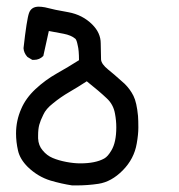

<svg xmlns="http://www.w3.org/2000/svg" viewBox="-20 -440 540 578"><path d="M28.3 -38.1Q28.3 -77.1 43.9 -112.3Q57.6 -144.5 86.9 -171.9Q116.2 -199.2 150.9 -218.8Q185.5 -238.3 217.8 -258.8Q217.8 -289.1 213.9 -303.7Q210.9 -319.3 207 -323.2Q194.3 -334 171.4 -338.4Q148.4 -342.8 127 -346.7L110.4 -271.5Q98.6 -259.8 83 -259.8Q81.1 -259.8 77.1 -259.8L62.5 -268.6Q51.8 -280.3 50.8 -294.9Q60.5 -381.8 67.4 -400.9Q74.2 -419.9 96.7 -419.9Q104.5 -419.9 115.2 -418Q144.5 -410.2 185.5 -403.3Q228.5 -395.5 257.8 -366.2Q283.2 -340.8 283.2 -309.6Q284.2 -279.3 284.2 -260.7Q285.2 -247.1 305.7 -230.5Q326.2 -213.9 337.9 -203.1Q351.6 -191.4 355.5 -187.5Q372.1 -170.9 381.8 -151.4Q391.6 -131.8 395.5 -90.8Q396.5 -77.1 396.5 -56.2Q396.5 -35.2 391.6 -7.8Q383.8 38.1 349.6 72.8Q315.4 107.4 276.4 113.3Q244.1 118.2 210 118.2Q205.1 118.2 199.2 118.2H197.3Q165 113.3 131.8 103.5Q93.8 91.8 63.5 62.5Q40 39.1 34.2 13.2Q28.3 -12.7 28.3 -38.1ZM94.7 -32.2Q94.7 -28.3 94.7 -23.4Q95.7 -2 108.4 12.7Q121.1 28.3 138.7 35.6Q156.2 43 179.2 47.4Q202.1 51.8 221.7 51.8Q267.6 51.8 293.9 37.1Q304.7 31.2 315.4 12.7Q330.1 -11.7 330.1 -56.6Q330.1 -77.1 326.2 -97.7Q321.3 -126 300.8 -144.5Q280.3 -164.1 241.2 -195.3Q215.8 -178.7 189 -163.1Q162.1 -147.5 139.6 -128.9Q118.2 -112.3 110.4 -94.7Q101.6 -77.1 98.1 -64Q94.7 -50.8 94.7 -32.2Z"/></svg>

Font: JasonHandwriting2
Style: SemiBold
Weight: 600
Version: Version 1.04.7